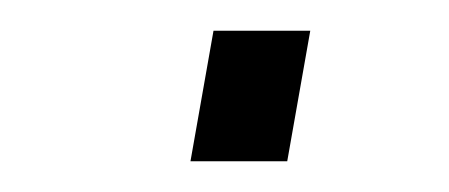

<svg xmlns="http://www.w3.org/2000/svg" viewBox="-20 -419 292 125"><path d="M104 -314 119 -399H182L167 -314Z"/></svg>

Font: Archivo Condensed Thin
Style: Italic
Weight: 250
Width: 3
Italic angle: -10°
Designer: Hector Gatti
Foundry: Omnibus-Type
Version: Version 2.001